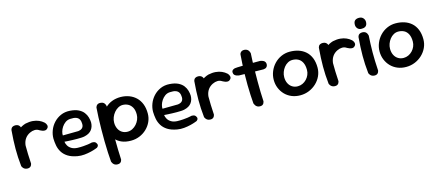

<svg xmlns="http://www.w3.org/2000/svg" viewBox="-57 -1290 4878 2129"><g transform="rotate(-15 2382.0 -225.5)"><path d="M105 -100Q90 -98 81 -107Q72 -116 68 -128Q64 -140 63 -150Q62 -160 62 -160Q57 -180 55 -191.5Q53 -203 53.5 -212Q54 -221 54.5 -232.5Q55 -244 56 -265Q60 -324 80.5 -369Q101 -414 137 -444Q173 -474 220 -488Q267 -498 305.5 -494.5Q344 -491 374.5 -477.5Q405 -464 427 -444Q427 -444 431.5 -439.5Q436 -435 441 -427Q446 -419 448.5 -409.5Q451 -400 448.5 -389.5Q446 -379 433 -368Q422 -358 407 -358.5Q392 -359 378.5 -364Q365 -369 356 -374Q347 -379 347 -379Q326 -393 298.5 -392.5Q271 -392 242 -378Q207 -361 186 -331.5Q165 -302 159 -261Q157 -237 155.5 -221Q154 -205 153 -193Q152 -181 152.5 -168Q153 -155 154 -135Q154 -135 150.5 -127Q147 -119 136.5 -111Q126 -103 105 -100ZM111 -1Q94 -2 82.5 -8.5Q71 -15 64 -24Q57 -33 54.5 -39Q52 -45 52 -45Q46 -99 43.5 -148Q41 -197 41 -245.5Q41 -294 43.5 -346Q46 -398 51 -458Q51 -458 52.5 -464.5Q54 -471 59 -479Q64 -487 75.5 -493Q87 -499 106 -499Q127 -498 138.5 -490Q150 -482 156 -471Q162 -460 163.5 -452Q165 -444 165 -444Q162 -395 160 -348.5Q158 -302 158 -254.5Q158 -207 159.5 -155.5Q161 -104 165 -45Q165 -45 163.5 -38Q162 -31 157 -22Q152 -13 141 -6.5Q130 0 111 -1Z M683 10Q617 -2 576.5 -28Q536 -54 514 -90Q492 -126 484.5 -166.5Q477 -207 476 -247Q476 -294 493.5 -340Q511 -386 545 -423Q579 -460 626.5 -481Q674 -502 732 -498Q791 -494 828.5 -475.5Q866 -457 887 -429.5Q908 -402 916.5 -371.5Q925 -341 926 -314Q926 -265 900 -230Q874 -195 818 -182Q802 -178 779 -177Q756 -176 729.5 -176Q703 -176 677.5 -177Q652 -178 631.5 -179Q611 -180 598 -181Q585 -182 585 -182Q588 -158 601.5 -135Q615 -112 641.5 -96.5Q668 -81 708 -79Q746 -78 776.5 -80.5Q807 -83 829 -86Q851 -89 862.5 -92Q874 -95 874 -95Q874 -95 879.5 -95Q885 -95 894 -94Q903 -93 912 -88Q921 -83 927 -71Q934 -60 933 -51Q932 -42 927.5 -36Q923 -30 919 -27Q915 -24 915 -24Q915 -24 894 -16Q873 -8 838.5 0.5Q804 9 763.5 13Q723 17 683 10ZM586 -254 763 -256Q763 -256 769.5 -257Q776 -258 786 -261Q796 -264 805.5 -271Q815 -278 821 -290Q827 -302 827 -321Q827 -352 816 -373Q805 -394 780 -403.5Q755 -413 710 -410Q679 -408 655 -390.5Q631 -373 614.5 -348Q598 -323 591 -297.5Q584 -272 586 -254Z M1303 -2Q1241 -2 1196 -21.5Q1151 -41 1123.5 -74.5Q1096 -108 1082.5 -152.5Q1069 -197 1069 -247Q1069 -304 1086 -351Q1103 -398 1135 -431Q1167 -464 1212.5 -482Q1258 -500 1315 -500Q1367 -499 1411 -482.5Q1455 -466 1488.5 -434Q1522 -402 1540.5 -355Q1559 -308 1559 -246Q1559 -196 1539 -152Q1519 -108 1483.5 -74Q1448 -40 1401.5 -21Q1355 -2 1303 -2ZM1091 213Q1071 213 1058.5 205.5Q1046 198 1039 188Q1032 178 1029.5 170.5Q1027 163 1027 163Q1023 120 1020 59Q1017 -2 1016 -71Q1015 -140 1016 -210.5Q1017 -281 1019.5 -344.5Q1022 -408 1026 -456Q1026 -456 1028 -462.5Q1030 -469 1035.5 -477Q1041 -485 1052.5 -491Q1064 -497 1083 -495Q1103 -494 1114.5 -485.5Q1126 -477 1131.5 -466.5Q1137 -456 1138.5 -448Q1140 -440 1140 -440Q1138 -401 1136.5 -342.5Q1135 -284 1134.5 -216Q1134 -148 1134.5 -78Q1135 -8 1136.5 56Q1138 120 1141 169Q1141 169 1140 175.5Q1139 182 1134 191Q1129 200 1119 206.5Q1109 213 1091 213ZM1292 -108Q1321 -108 1347.5 -121.5Q1374 -135 1394 -157.5Q1414 -180 1426 -208.5Q1438 -237 1438 -268Q1438 -318 1420 -349Q1402 -380 1374 -394.5Q1346 -409 1313 -409Q1286 -409 1260.5 -395Q1235 -381 1215 -357Q1195 -333 1183.5 -303.5Q1172 -274 1172 -243Q1172 -205 1186.5 -174Q1201 -143 1228.5 -125.5Q1256 -108 1292 -108Z M1827 10Q1761 -2 1720.5 -28Q1680 -54 1658 -90Q1636 -126 1628.5 -166.5Q1621 -207 1620 -247Q1620 -294 1637.5 -340Q1655 -386 1689 -423Q1723 -460 1770.5 -481Q1818 -502 1876 -498Q1935 -494 1972.5 -475.5Q2010 -457 2031 -429.5Q2052 -402 2060.5 -371.5Q2069 -341 2070 -314Q2070 -265 2044 -230Q2018 -195 1962 -182Q1946 -178 1923 -177Q1900 -176 1873.5 -176Q1847 -176 1821.5 -177Q1796 -178 1775.5 -179Q1755 -180 1742 -181Q1729 -182 1729 -182Q1732 -158 1745.5 -135Q1759 -112 1785.5 -96.5Q1812 -81 1852 -79Q1890 -78 1920.5 -80.5Q1951 -83 1973 -86Q1995 -89 2006.5 -92Q2018 -95 2018 -95Q2018 -95 2023.5 -95Q2029 -95 2038 -94Q2047 -93 2056 -88Q2065 -83 2071 -71Q2078 -60 2077 -51Q2076 -42 2071.5 -36Q2067 -30 2063 -27Q2059 -24 2059 -24Q2059 -24 2038 -16Q2017 -8 1982.5 0.5Q1948 9 1907.5 13Q1867 17 1827 10ZM1730 -254 1907 -256Q1907 -256 1913.5 -257Q1920 -258 1930 -261Q1940 -264 1949.5 -271Q1959 -278 1965 -290Q1971 -302 1971 -321Q1971 -352 1960 -373Q1949 -394 1924 -403.5Q1899 -413 1854 -410Q1823 -408 1799 -390.5Q1775 -373 1758.5 -348Q1742 -323 1735 -297.5Q1728 -272 1730 -254Z M2204 -100Q2189 -98 2180 -107Q2171 -116 2167 -128Q2163 -140 2162 -150Q2161 -160 2161 -160Q2156 -180 2154 -191.5Q2152 -203 2152.5 -212Q2153 -221 2153.5 -232.5Q2154 -244 2155 -265Q2159 -324 2179.5 -369Q2200 -414 2236 -444Q2272 -474 2319 -488Q2366 -498 2404.5 -494.5Q2443 -491 2473.5 -477.5Q2504 -464 2526 -444Q2526 -444 2530.5 -439.5Q2535 -435 2540 -427Q2545 -419 2547.5 -409.5Q2550 -400 2547.5 -389.5Q2545 -379 2532 -368Q2521 -358 2506 -358.5Q2491 -359 2477.5 -364Q2464 -369 2455 -374Q2446 -379 2446 -379Q2425 -393 2397.5 -392.5Q2370 -392 2341 -378Q2306 -361 2285 -331.5Q2264 -302 2258 -261Q2256 -237 2254.5 -221Q2253 -205 2252 -193Q2251 -181 2251.5 -168Q2252 -155 2253 -135Q2253 -135 2249.5 -127Q2246 -119 2235.5 -111Q2225 -103 2204 -100ZM2210 -1Q2193 -2 2181.5 -8.5Q2170 -15 2163 -24Q2156 -33 2153.5 -39Q2151 -45 2151 -45Q2145 -99 2142.5 -148Q2140 -197 2140 -245.5Q2140 -294 2142.5 -346Q2145 -398 2150 -458Q2150 -458 2151.5 -464.5Q2153 -471 2158 -479Q2163 -487 2174.5 -493Q2186 -499 2205 -499Q2226 -498 2237.5 -490Q2249 -482 2255 -471Q2261 -460 2262.5 -452Q2264 -444 2264 -444Q2261 -395 2259 -348.5Q2257 -302 2257 -254.5Q2257 -207 2258.5 -155.5Q2260 -104 2264 -45Q2264 -45 2262.5 -38Q2261 -31 2256 -22Q2251 -13 2240 -6.5Q2229 0 2210 -1Z M2783 0Q2764 0 2751.5 -7.5Q2739 -15 2732 -25Q2725 -35 2722 -43Q2719 -51 2719 -51Q2715 -94 2712.5 -148.5Q2710 -203 2709 -263.5Q2708 -324 2709.5 -385.5Q2711 -447 2714 -504.5Q2717 -562 2721 -611Q2721 -611 2722.5 -617.5Q2724 -624 2730 -632Q2736 -640 2747 -645.5Q2758 -651 2777 -650Q2797 -648 2808.5 -639.5Q2820 -631 2825.5 -620.5Q2831 -610 2833 -602.5Q2835 -595 2835 -595Q2832 -556 2830.5 -503.5Q2829 -451 2828 -391.5Q2827 -332 2827 -271Q2827 -210 2828.5 -152Q2830 -94 2833 -45Q2833 -45 2831.5 -38Q2830 -31 2825.5 -22Q2821 -13 2811 -6.5Q2801 0 2783 0ZM2921 -386Q2842 -387 2771.5 -388.5Q2701 -390 2646 -391Q2646 -391 2637 -392.5Q2628 -394 2616.5 -398.5Q2605 -403 2595.5 -412Q2586 -421 2585 -437Q2583 -451 2588.5 -459.5Q2594 -468 2602 -472.5Q2610 -477 2616 -478.5Q2622 -480 2622 -480Q2630 -482 2651.5 -482.5Q2673 -483 2704 -484Q2735 -485 2771 -485.5Q2807 -486 2843 -486Q2879 -486 2911 -486Q2911 -486 2917.5 -485Q2924 -484 2933.5 -481.5Q2943 -479 2952.5 -473Q2962 -467 2968 -457Q2974 -447 2974 -432Q2973 -414 2965 -404Q2957 -394 2947 -390.5Q2937 -387 2929 -386.5Q2921 -386 2921 -386Z M3247 -2Q3193 -2 3148.5 -20.5Q3104 -39 3072 -72Q3040 -105 3022 -149Q3004 -193 3004 -243Q3004 -293 3023 -339.5Q3042 -386 3076 -422Q3110 -458 3156 -479Q3202 -500 3255 -500Q3309 -500 3355 -485Q3401 -470 3435.5 -439.5Q3470 -409 3489.5 -361.5Q3509 -314 3509 -250Q3509 -200 3488.5 -155Q3468 -110 3431.5 -75.5Q3395 -41 3347.5 -21.5Q3300 -2 3247 -2ZM3245 -106Q3274 -106 3300 -118Q3326 -130 3346 -151Q3366 -172 3377.5 -199Q3389 -226 3389 -256Q3389 -307 3372.5 -340Q3356 -373 3327 -388.5Q3298 -404 3260 -404Q3232 -404 3207 -390Q3182 -376 3163.5 -352.5Q3145 -329 3134.5 -300.5Q3124 -272 3124 -242Q3124 -202 3139 -171.5Q3154 -141 3181.5 -123.5Q3209 -106 3245 -106Z M3634 -100Q3619 -98 3610 -107Q3601 -116 3597 -128Q3593 -140 3592 -150Q3591 -160 3591 -160Q3586 -180 3584 -191.5Q3582 -203 3582.5 -212Q3583 -221 3583.5 -232.5Q3584 -244 3585 -265Q3589 -324 3609.5 -369Q3630 -414 3666 -444Q3702 -474 3749 -488Q3796 -498 3834.5 -494.5Q3873 -491 3903.5 -477.5Q3934 -464 3956 -444Q3956 -444 3960.5 -439.5Q3965 -435 3970 -427Q3975 -419 3977.5 -409.5Q3980 -400 3977.5 -389.5Q3975 -379 3962 -368Q3951 -358 3936 -358.5Q3921 -359 3907.5 -364Q3894 -369 3885 -374Q3876 -379 3876 -379Q3855 -393 3827.5 -392.5Q3800 -392 3771 -378Q3736 -361 3715 -331.5Q3694 -302 3688 -261Q3686 -237 3684.5 -221Q3683 -205 3682 -193Q3681 -181 3681.5 -168Q3682 -155 3683 -135Q3683 -135 3679.5 -127Q3676 -119 3665.5 -111Q3655 -103 3634 -100ZM3640 -1Q3623 -2 3611.5 -8.5Q3600 -15 3593 -24Q3586 -33 3583.5 -39Q3581 -45 3581 -45Q3575 -99 3572.5 -148Q3570 -197 3570 -245.5Q3570 -294 3572.5 -346Q3575 -398 3580 -458Q3580 -458 3581.5 -464.5Q3583 -471 3588 -479Q3593 -487 3604.5 -493Q3616 -499 3635 -499Q3656 -498 3667.5 -490Q3679 -482 3685 -471Q3691 -460 3692.5 -452Q3694 -444 3694 -444Q3691 -395 3689 -348.5Q3687 -302 3687 -254.5Q3687 -207 3688.5 -155.5Q3690 -104 3694 -45Q3694 -45 3692.5 -38Q3691 -31 3686 -22Q3681 -13 3670 -6.5Q3659 0 3640 -1Z M4095 -1Q4078 -2 4066.5 -8.5Q4055 -15 4048 -24Q4041 -33 4038.5 -39Q4036 -45 4036 -45Q4030 -99 4027.5 -148Q4025 -197 4025 -245.5Q4025 -294 4027.5 -346Q4030 -398 4035 -458Q4035 -458 4036.5 -464.5Q4038 -471 4043 -479Q4048 -487 4059.5 -493Q4071 -499 4090 -499Q4111 -498 4122.5 -490Q4134 -482 4140 -471Q4146 -460 4147.5 -452Q4149 -444 4149 -444Q4146 -395 4144 -348.5Q4142 -302 4142 -254.5Q4142 -207 4143.5 -155.5Q4145 -104 4149 -45Q4149 -45 4147.5 -38Q4146 -31 4141 -22Q4136 -13 4125 -6.5Q4114 0 4095 -1ZM4095 -539Q4065 -538 4048 -556.5Q4031 -575 4031 -600Q4031 -634 4047.5 -649Q4064 -664 4095 -664Q4125 -664 4142 -645Q4159 -626 4159 -600Q4159 -584 4153.5 -570Q4148 -556 4134 -547.5Q4120 -539 4095 -539Z M4462 -2Q4408 -2 4363.5 -20.5Q4319 -39 4287 -72Q4255 -105 4237 -149Q4219 -193 4219 -243Q4219 -293 4238 -339.5Q4257 -386 4291 -422Q4325 -458 4371 -479Q4417 -500 4470 -500Q4524 -500 4570 -485Q4616 -470 4650.5 -439.5Q4685 -409 4704.5 -361.5Q4724 -314 4724 -250Q4724 -200 4703.5 -155Q4683 -110 4646.5 -75.5Q4610 -41 4562.5 -21.5Q4515 -2 4462 -2ZM4460 -106Q4489 -106 4515 -118Q4541 -130 4561 -151Q4581 -172 4592.5 -199Q4604 -226 4604 -256Q4604 -307 4587.5 -340Q4571 -373 4542 -388.5Q4513 -404 4475 -404Q4447 -404 4422 -390Q4397 -376 4378.5 -352.5Q4360 -329 4349.5 -300.5Q4339 -272 4339 -242Q4339 -202 4354 -171.5Q4369 -141 4396.5 -123.5Q4424 -106 4460 -106Z"/></g></svg>

Font: Sour Gummy Black Medium
Style: Regular
Weight: 500
Version: Version 1.000